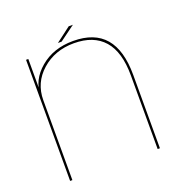

<svg xmlns="http://www.w3.org/2000/svg" viewBox="-122 -773 829 879"><g transform="rotate(-20 292.0 -334.0)"><path d="M71.5 0H82.5V-435.5V-590H71.5ZM498 0H509V-357.5Q509 -477.5 457.8 -537.5Q406.5 -597.5 303 -597.5Q206.5 -597.5 142.2 -543Q78 -488.5 78 -413.5L82.5 -389Q82.5 -474 146 -530.2Q209.5 -586.5 302.5 -586.5Q398.5 -586.5 448.2 -530Q498 -473.5 498 -358.5ZM235 -612.5H253L328 -667.5H307.5Z"/></g></svg>

Font: Anybody SemiExpanded Thin
Style: Regular
Weight: 250
Width: 6
Version: Version 1.113;gftools[0.9.25]